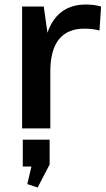

<svg xmlns="http://www.w3.org/2000/svg" viewBox="-20 -569 468 851"><path d="M78 -540H174L203 -334V0H78ZM171 -284Q171 -415 219.5 -482Q268 -549 360 -549Q377 -549 394 -547Q411 -545 428 -540L421 -434Q389 -442 354 -442Q279 -442 241 -394.5Q203 -347 203 -251ZM200 50V160L147 262L101 247L135 102L184 169H81V50Z"/></svg>

Font: Pathway Extreme 28pt SemiBold
Style: Regular
Weight: 600
Designer: Eduardo Rodriguez Tunni
Foundry: Eduardo Rodriguez Tunni
Version: Version 1.001;gftools[0.9.26]